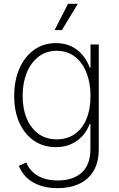

<svg xmlns="http://www.w3.org/2000/svg" viewBox="-20 -775 625 1010"><path d="M283.7 214.8Q231.4 214.8 190.2 200.7Q148.9 186.5 121.1 159.9Q93.3 133.3 79.1 97.2L118.2 79.6Q129.4 107.9 151.6 129.2Q173.8 150.4 206.8 162.4Q239.7 174.3 283.7 174.3Q363.8 174.3 409.7 133.1Q455.6 91.8 455.6 9.3V-123.5H451.7Q439 -87.4 413.8 -59.8Q388.7 -32.2 353.5 -16.6Q318.4 -1 273.9 -1Q209 -1 159.7 -34.2Q110.4 -67.4 82.5 -127.9Q54.7 -188.5 54.7 -270.5Q54.7 -352.1 82.3 -414.8Q109.9 -477.5 159.4 -512.9Q209 -548.3 274.4 -548.3Q320.8 -548.3 356 -531Q391.1 -513.7 415.3 -484.1Q439.5 -454.6 452.1 -418.9H456.1V-541H499.5V10.3Q499.5 78.1 472.4 123.8Q445.3 169.4 396.7 192.1Q348.1 214.8 283.7 214.8ZM278.3 -42Q333 -42 373 -69.6Q413.1 -97.2 434.6 -148.7Q456.1 -200.2 456.1 -271Q456.1 -339.4 434.8 -392.8Q413.6 -446.3 373.8 -477.1Q334 -507.8 278.3 -507.8Q223.1 -507.8 182.9 -476.8Q142.6 -445.8 120.8 -392.3Q99.1 -338.9 99.1 -271Q99.1 -202.6 121.1 -150.9Q143.1 -99.1 183.1 -70.6Q223.1 -42 278.3 -42ZM267.1 -616.7 337.9 -754.9H389.2L305.7 -616.7Z"/></svg>

Font: Inter 17pt ExtraLight
Style: Regular
Weight: 250
Version: Version 4.001;git-66647c0bb